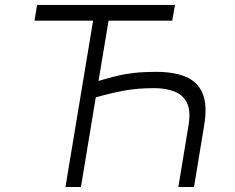

<svg xmlns="http://www.w3.org/2000/svg" viewBox="-20 -747 937 767"><path d="M679 -727.3 668 -664.4H413.7L373.6 -423.7Q411.2 -434.7 443.4 -442.8Q475.5 -451 513.1 -455.4Q550.8 -459.9 605.5 -459.9Q676.8 -459.9 723.9 -439.5Q771 -419 790 -372.2Q808.9 -325.3 795.5 -245.7L755 0H692.5L733 -245.7Q742.9 -303.6 726.9 -336.1Q710.9 -368.6 676.3 -381.7Q641.7 -394.9 595.2 -394.9Q528.8 -394.9 474.6 -384.8Q420.5 -374.6 362.6 -358L303.3 0H241.5L351.9 -664.4H117.9L128.2 -727.3Z"/></svg>

Font: Inter Light  BETA
Style: Italic
Weight: 300
Italic angle: 9.39999°
Designer: Rasmus Andersson
Foundry: rsms
Version: Version 3.011;git-f93a4a705